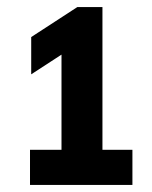

<svg xmlns="http://www.w3.org/2000/svg" viewBox="-20 -830 429 542"><path d="M153.6 -318V-738.3L198.2 -704.8L68.1 -620.2V-725.4L198.2 -810H269.2V-318ZM64.7 -308V-407.1H353.8V-308Z"/></svg>

Font: Encode Sans SC Condensed Thin
Style: Regular
Weight: 100
Width: 3
Designer: Multiple Designers
Foundry: Impallari Type
Version: Version 3.002